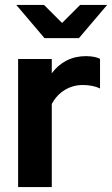

<svg xmlns="http://www.w3.org/2000/svg" viewBox="-20 -761 456 781"><path d="M53.7 0V-521H190.6V-462.9Q215.8 -496.9 250.9 -514.8Q286.1 -532.7 329.9 -532.7Q368.1 -532 386.9 -521.5V-401.2Q371.8 -408.4 353.8 -411.8Q335.8 -415.2 317.1 -415.2Q276.8 -415.2 243.7 -395.2Q210.6 -375.1 190.6 -338V0ZM159.1 -740.9 232.5 -667.6 305.9 -740.9H415.8L301.1 -605.9H161L46.3 -740.9Z"/></svg>

Font: Red Hat Display
Style: Regular
Weight: 300
Designer: Pentagram, MCKL
Foundry: Pentagram, MCKL
Version: Version 1.023